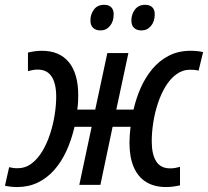

<svg xmlns="http://www.w3.org/2000/svg" viewBox="-50 -754 848 783"><path d="M19.5 8.8Q6.8 8.8 -6.1 7.3Q-19 5.9 -29.8 3.4L-12.7 -72.3Q-5.9 -70.3 2.7 -69.1Q11.2 -67.9 21 -67.9Q53.2 -67.9 78.6 -86.9Q104 -106 123 -137.9Q142.1 -169.9 154.5 -208.5Q167 -247.1 173.1 -286.6Q179.2 -326.2 179.2 -359.9Q179.2 -413.1 160.6 -441.7Q142.1 -470.2 103.5 -470.2Q93.8 -470.2 84 -468.5Q74.2 -466.8 64 -463.9V-539.6Q75.7 -542.5 90.1 -544.7Q104.5 -546.9 120.6 -546.9Q192.9 -546.9 231 -500.2Q269 -453.6 269 -365.7Q269 -352.1 268.3 -337.2Q267.6 -322.3 265.1 -307.1H338.4L387.7 -537.6H473.6L424.3 -307.1H494.6Q504.9 -352.5 523.7 -395.3Q542.5 -438 570.8 -472.2Q599.1 -506.3 638.2 -526.6Q677.2 -546.9 727.1 -546.9Q740.7 -546.9 753.4 -545.7Q766.1 -544.4 778.3 -541.5L759.8 -465.8Q752.9 -467.8 744.4 -468.8Q735.8 -469.7 726.1 -469.7Q694.8 -469.7 669.4 -451.2Q644 -432.6 625.2 -401.6Q606.4 -370.6 593.8 -332.3Q581.1 -293.9 575 -253.9Q568.8 -213.9 568.8 -177.7Q568.8 -125 586.9 -96.2Q605 -67.4 644 -67.4Q655.3 -67.4 664.8 -69.1Q674.3 -70.8 684.1 -73.7V2Q673.3 4.4 658.4 6.6Q643.6 8.8 627.4 8.8Q579.6 8.8 546.1 -11.7Q512.7 -32.2 495.4 -72.5Q478 -112.8 478 -171.9Q478 -187 479.2 -203.6Q480.5 -220.2 482.4 -236.8H409.2L359.4 0H273.4L323.7 -236.8H253.9Q241.7 -184.1 221.2 -139.2Q200.7 -94.2 171.4 -61Q142.1 -27.8 104.2 -9.5Q66.4 8.8 19.5 8.8ZM526.9 -629.9Q507.8 -629.9 496.8 -640.1Q485.8 -650.4 485.8 -670.4Q485.8 -696.3 500.5 -715.3Q515.1 -734.4 542 -734.4Q560.5 -734.4 570.8 -724.6Q581.1 -714.8 581.1 -695.8Q581.1 -666.5 565.7 -648.2Q550.3 -629.9 526.9 -629.9ZM359.9 -629.9Q341.3 -629.9 330.1 -640.1Q318.8 -650.4 318.8 -670.4Q318.8 -696.3 333.3 -715.3Q347.7 -734.4 375 -734.4Q387.2 -734.4 395.8 -730Q404.3 -725.6 408.9 -717Q413.6 -708.5 413.6 -695.8Q413.6 -666.5 398.4 -648.2Q383.3 -629.9 359.9 -629.9Z"/></svg>

Font: Open Sans SemiCondensed Medium
Style: Italic
Weight: 500
Width: 4
Italic angle: -12°
Designer: Monotype Design Team
Foundry: Monotype Imaging Inc.
Version: Version 3.000